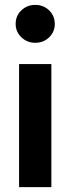

<svg xmlns="http://www.w3.org/2000/svg" viewBox="-20 -765 289 785"><path d="M190 0H58V-503H190ZM124 -590Q91 -590 67.5 -612.5Q44 -635 44 -667Q44 -701 67.5 -723Q91 -745 124 -745Q158 -745 181 -722.5Q204 -700 204 -667Q204 -635 181 -612.5Q158 -590 124 -590Z"/></svg>

Font: Wix Madefor Display
Style: Bold
Weight: 700
Designer: Dalton Maag Ltd
Foundry: Dalton Maag Ltd
Version: Version 3.100